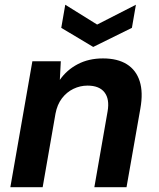

<svg xmlns="http://www.w3.org/2000/svg" viewBox="-20 -782 665 802"><path d="M23.2 0 115.2 -526H234L229.9 -448.3Q258.7 -489.8 304.7 -513.9Q350.6 -538 410 -538Q470.9 -538 509.8 -513.7Q548.7 -489.3 563.5 -442.8Q578.4 -396.4 566.4 -329.1L508.5 0H374.1L429.4 -316.6Q438.4 -367.9 416.6 -396.1Q394.8 -424.4 345.6 -424.4Q314.8 -424.4 286.7 -410.9Q258.6 -397.3 238.7 -371.3Q218.9 -345.3 211.8 -307.3L158.2 0ZM547.7 -762.2 531 -665.7 369.4 -585.9 235.9 -665.7 252.6 -762.2 385.7 -679.4Z"/></svg>

Font: DM Sans 9pt
Style: Italic
Weight: 400
Italic angle: -10°
Designer: Colophon Foundry, Jonny Pinhorn
Foundry: Colophon Foundry
Version: Version 4.004